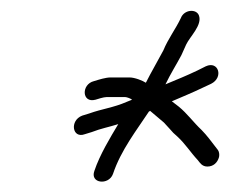

<svg xmlns="http://www.w3.org/2000/svg" viewBox="-20 -533 433 362"><path d="M393 -237C394 -242 393 -247 391 -250L374 -272C370 -277 365 -283 360 -288C345 -302 333 -319 317 -332L304 -342C327 -352 340 -357 363 -368L378 -375C402 -387 392 -419 368 -408L352 -400C331 -390 316 -384 292 -374C301 -393 313 -412 322 -429L331 -449C338 -464 362 -486 355 -504C350 -517 327 -515 321 -499C311 -478 297 -460 288 -438C278 -419 265 -397 255 -377C249 -381 234 -387 224 -387H189C179 -387 167 -383 157 -380C133 -374 134 -338 160 -345L170 -348C174 -349 178 -350 181 -350H216C219 -350 227 -347 229 -345C226 -344 222 -342 219 -341C194 -330 173 -328 148 -319L135 -315C111 -306 116 -271 140 -280L153 -284C171 -291 184 -293 203 -299C188 -274 168 -241 158 -211C149 -187 185 -183 193 -205C208 -250 238 -288 261 -323C262 -323 262 -323 263 -324C271 -317 281 -309 289 -302L300 -290C304 -285 309 -280 315 -275C330 -261 339 -246 353 -231C357 -226 361 -219 371 -219C382 -219 390 -226 393 -237Z"/></svg>

Font: Electronic
Style: SeLtIt
Weight: 300
Version: Version 1.011